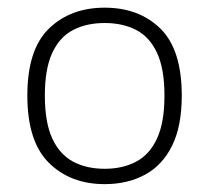

<svg xmlns="http://www.w3.org/2000/svg" viewBox="-20 -766 532 488"><path d="M246 -298Q159 -298 104.2 -352.2Q49.5 -406.5 49.5 -523Q49.5 -640 104.2 -693.2Q159 -746.5 246 -746.5Q333.5 -746.5 387.8 -693.2Q442 -640 442 -523Q442 -445 417.2 -395.2Q392.5 -345.5 348.2 -321.8Q304 -298 246 -298ZM246 -337Q292 -337 326.2 -355.2Q360.5 -373.5 379.2 -414.2Q398 -455 398 -523Q398 -591 379.2 -631.5Q360.5 -672 326.2 -689.8Q292 -707.5 246 -707.5Q200 -707.5 165.8 -689.8Q131.5 -672 112.8 -631.5Q94 -591 94 -523Q94 -455 112.8 -414.2Q131.5 -373.5 165.8 -355.2Q200 -337 246 -337Z"/></svg>

Font: Encode Sans SemiExpanded ExtraLight
Style: Regular
Weight: 250
Width: 6
Designer: Multiple Designers
Foundry: Impallari Type
Version: Version 3.002